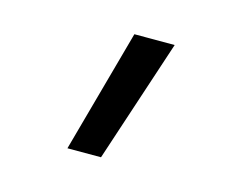

<svg xmlns="http://www.w3.org/2000/svg" viewBox="-59 -230 617 497"><g transform="rotate(15 250.0 19.0)"><path d="M155 184 246 -146H354L245 184Z"/></g></svg>

Font: Iosevka Curly Slab Medium
Style: Regular
Weight: 500
Monospace: yes
Designer: Belleve Invis
Foundry: Belleve Invis
Version: Version 22.1.2; ttfautohint (v1.8.4)